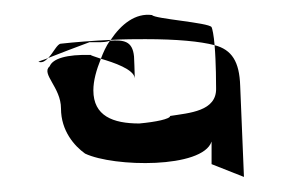

<svg xmlns="http://www.w3.org/2000/svg" viewBox="-20 -326 380 255"><path d="M46 -238C34 -228 61 -210 61 -182C61 -152 79 -132 93 -122C131 -104 249 -102 261 -138V-108L304 -91L299 -212C298 -244 288 -260 265 -266C267 -243 267 -212 267 -209C268 -178 231 -176 206 -172C206 -168 187 -164 165 -162C130 -162 104 -172 104 -206C104 -219 108 -233 114 -248C105 -251 99 -253 101 -253C68 -254 50 -248 46 -238ZM31 -244C36 -242 40 -245 44 -249C40 -247 35 -246 31 -244ZM114 -248C131 -243 158 -234 159 -222C159 -229 158 -251 158 -251C156 -272 144 -273 126 -272C121 -265 117 -256 114 -248ZM44 -249C62 -256 80 -263 99 -270C107 -270 124 -269 127 -273C104 -272 79 -270 61 -268C56 -268 51 -256 44 -249ZM159 -220V-222ZM127 -273C145 -274 161 -274 173 -274C215 -274 246 -271 265 -266C264 -279 262 -288 261 -290C257 -296 185 -301 182 -306C160 -309 141 -294 127 -273Z"/></svg>

Font: Arrow
Style: Regular
Weight: 400
Version: Version 0.23